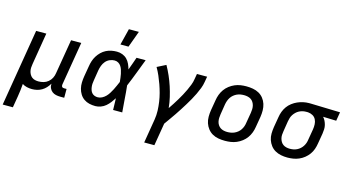

<svg xmlns="http://www.w3.org/2000/svg" viewBox="-106 -1155 3216 1768"><g transform="rotate(15 1502.5 -270.5)"><path d="M-7 215 115 -520H212L162 -217Q159 -200 158 -182.5Q157 -165 160.5 -149Q164 -133 172 -118.5Q180 -104 192.5 -94Q205 -84 221.5 -80Q238 -76 255 -76Q279 -76 303 -82.5Q327 -89 347 -105.5Q367 -122 378.5 -145Q390 -168 393 -192L448 -520H545L476 -106Q475 -100 476 -94Q477 -88 480.5 -83.5Q484 -79 489.5 -77.5Q495 -76 501 -76H524V8H487Q465 8 444.5 3.5Q424 -1 408 -13.5Q392 -26 383.5 -45.5Q375 -65 377 -87Q364 -65 347 -46.5Q330 -28 308.5 -15.5Q287 -3 263 2.5Q239 8 216 8Q191 8 167 2.5Q143 -3 123 -16Q121 15 117 46Q113 77 108 108L90 215Z M820 8Q790 8 762 1.5Q734 -5 711 -21Q688 -37 673 -61Q658 -85 651 -113Q644 -141 645 -171Q646 -201 651 -231L668 -331Q672 -357 680 -382Q688 -407 702.5 -430.5Q717 -454 737 -473.5Q757 -493 781.5 -505.5Q806 -518 832 -523Q858 -528 884 -528Q912 -528 937.5 -518Q963 -508 981 -489.5Q999 -471 1010 -447Q1021 -423 1028 -397Q1040 -428 1050.5 -458.5Q1061 -489 1072 -520H1159Q1133 -453 1107.5 -385.5Q1082 -318 1054 -252Q1061 -189 1065 -126Q1069 -63 1075 0H988Q987 -28 986.5 -56Q986 -84 985 -111Q971 -89 954.5 -67.5Q938 -46 917.5 -28.5Q897 -11 871 -1.5Q845 8 820 8ZM820 -76Q841 -76 861 -86.5Q881 -97 896.5 -113Q912 -129 923.5 -148Q935 -167 945 -186Q955 -205 963.5 -225Q972 -245 981 -265Q979 -284 977 -303Q975 -322 971 -340Q967 -358 961.5 -376Q956 -394 946 -409.5Q936 -425 920 -434.5Q904 -444 884 -444Q861 -444 838 -434Q815 -424 799 -405Q783 -386 774.5 -363Q766 -340 762 -317L746 -217Q743 -201 742 -185Q741 -169 743 -153.5Q745 -138 750 -123.5Q755 -109 765 -98Q775 -87 789.5 -81.5Q804 -76 820 -76ZM897 -600 936 -756H1031L974 -600Z M1342 215 1380 -14Q1387 -57 1385.5 -99Q1384 -141 1378 -182Q1372 -223 1361.5 -262.5Q1351 -302 1337.5 -340Q1324 -378 1308 -415Q1292 -452 1272 -486L1355 -528Q1379 -485 1399 -439.5Q1419 -394 1434.5 -346.5Q1450 -299 1461.5 -249.5Q1473 -200 1478 -149Q1495 -174 1511.5 -199.5Q1528 -225 1543.5 -251Q1559 -277 1573.5 -303.5Q1588 -330 1600.5 -357Q1613 -384 1624 -412Q1635 -440 1639 -468L1648 -520H1745L1736 -468Q1731 -436 1719 -405Q1707 -374 1692.5 -344Q1678 -314 1661.5 -284.5Q1645 -255 1627 -226Q1609 -197 1591 -168.5Q1573 -140 1553.5 -111.5Q1534 -83 1514.5 -55.5Q1495 -28 1475 0L1439 215Z M2055 8Q2023 8 1992 2.5Q1961 -3 1935.5 -17.5Q1910 -32 1891.5 -55.5Q1873 -79 1863.5 -107.5Q1854 -136 1854 -167.5Q1854 -199 1859 -231L1876 -331Q1880 -358 1890 -385Q1900 -412 1917 -436Q1934 -460 1958 -478.5Q1982 -497 2009 -508.5Q2036 -520 2063.5 -524Q2091 -528 2118 -528Q2150 -528 2181 -522.5Q2212 -517 2238 -502.5Q2264 -488 2282.5 -464.5Q2301 -441 2310 -412.5Q2319 -384 2319.5 -352.5Q2320 -321 2315 -289L2298 -189Q2294 -162 2284 -135Q2274 -108 2257 -84Q2240 -60 2216 -41.5Q2192 -23 2165 -11.5Q2138 0 2110 4Q2082 8 2055 8ZM2055 -76Q2072 -76 2089.5 -79Q2107 -82 2123.5 -89.5Q2140 -97 2154.5 -109Q2169 -121 2179 -136.5Q2189 -152 2195 -169Q2201 -186 2203 -203L2220 -303Q2223 -321 2223.5 -338.5Q2224 -356 2220 -372.5Q2216 -389 2207 -403.5Q2198 -418 2184.5 -427Q2171 -436 2153.5 -440Q2136 -444 2118 -444Q2101 -444 2083.5 -441Q2066 -438 2050 -430.5Q2034 -423 2019.5 -411Q2005 -399 1995 -383.5Q1985 -368 1979 -351Q1973 -334 1970 -317L1954 -217Q1951 -199 1950.5 -181.5Q1950 -164 1953.5 -147.5Q1957 -131 1966.5 -116.5Q1976 -102 1989.5 -93Q2003 -84 2020 -80Q2037 -76 2055 -76Z M2651 8Q2619 8 2589 2Q2559 -4 2533.5 -18.5Q2508 -33 2490 -56.5Q2472 -80 2462.5 -108.5Q2453 -137 2453.5 -168Q2454 -199 2459 -231L2476 -331Q2480 -358 2490 -384.5Q2500 -411 2516.5 -434Q2533 -457 2556.5 -475Q2580 -493 2606 -504.5Q2632 -516 2659.5 -522Q2687 -528 2713 -528H2731L3012 -520L2998 -436L2872 -440Q2885 -426 2893.5 -408.5Q2902 -391 2907 -371.5Q2912 -352 2911 -331Q2910 -310 2907 -289L2890 -189Q2886 -162 2876.5 -135Q2867 -108 2850 -84.5Q2833 -61 2810 -42.5Q2787 -24 2760.5 -12.5Q2734 -1 2706 3.5Q2678 8 2651 8ZM2651 -76Q2668 -76 2685 -79Q2702 -82 2718.5 -90Q2735 -98 2748.5 -110Q2762 -122 2772 -137.5Q2782 -153 2787.5 -169.5Q2793 -186 2795 -203L2812 -303Q2816 -328 2815 -352.5Q2814 -377 2803.5 -398Q2793 -419 2772.5 -430.5Q2752 -442 2727 -444H2708Q2692 -444 2675.5 -440Q2659 -436 2643.5 -428Q2628 -420 2615 -407.5Q2602 -395 2592.5 -380.5Q2583 -366 2578 -350Q2573 -334 2570 -317L2554 -217Q2551 -200 2550 -182.5Q2549 -165 2553 -148.5Q2557 -132 2565.5 -117.5Q2574 -103 2587.5 -93.5Q2601 -84 2617.5 -80Q2634 -76 2651 -76Z"/></g></svg>

Font: Iosevka Md Ex Obl
Style: Regular
Weight: 500
Width: 7
Italic angle: -9°
Monospace: yes
Designer: Belleve Invis
Foundry: Belleve Invis
Version: Version 32.5.0; ttfautohint (v1.8.4)